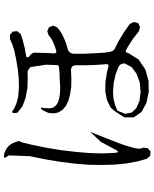

<svg xmlns="http://www.w3.org/2000/svg" viewBox="82 -912 835 1040"><g transform="rotate(-90 500.0 -391.5)"><path d="M153.3 -39.1 145.5 -68.4 134.8 -127 128.9 -189.5 127 -255.9 127.9 -326.2 133.8 -401.4 143.6 -479.5 157.2 -562.5 174.8 -649.4 178.7 -762.7 167 -779.3Q164.1 -791 178.7 -788.1L193.4 -785.2L206.1 -779.3L217.8 -772.5L229.5 -762.7L238.3 -752L246.1 -738.3L256.8 -709L248 -685.5L236.3 -636.7L218.8 -550.8L206.1 -470.7L197.3 -394.5L191.4 -323.2L189.5 -255.9L192.4 -186.5Q195.3 -157.2 209 -182.6L251 -261.7L305.7 -320.3L246.1 -168.9L234.4 -135.7L225.6 -106.4L218.8 -82L215.8 -63.5L214.8 -52.7L220.7 -33.2L217.8 -9.8L200.2 5.9L175.8 3.9L160.2 -14.6ZM487.3 -195.3 452.1 -186.5 420.9 -173.8 404.3 -130.9 411.1 -95.7 434.6 -71.3 474.6 -53.7 523.4 -47.9 575.2 -52.7 622.1 -70.3 657.2 -96.7 676.8 -133.8Q677.7 -161.1 652.3 -169.9L620.1 -182.6L572.3 -193.4L527.3 -197.3ZM760.7 -675.8 711.9 -667Q707 -657.2 715.8 -650.4L724.6 -643.6L732.4 -633.8L735.4 -622.1L733.4 -558.6L731.4 -515.6Q731.4 -502 745.1 -504.9L767.6 -511.7L787.1 -519.5L803.7 -527.3L817.4 -536.1L829.1 -545.9L851.6 -553.7L873 -543.9L881.8 -521.5L872.1 -500L854.5 -485.4L834 -472.7L811.5 -461.9L787.1 -452.1L757.8 -443.4Q729.5 -436.5 729.5 -408.2V-396.5V-351.6L731.4 -310.5L733.4 -274.4L735.4 -242.2L739.3 -215.8Q742.2 -193.4 762.7 -184.6L794.9 -168.9L844.7 -138.7L890.6 -106.4L901.4 -85L895.5 -61.5L874 -50.8L850.6 -57.6L810.5 -88.9L766.6 -117.2L751 -126Q735.4 -133.8 733.4 -115.2L698.2 -58.6L644.5 -22.5L583 -4.9L521.5 -3.9L461.9 -16.6L414.1 -43L384.8 -85V-135.7L418.9 -188.5L438.5 -210.9L479.5 -230.5L526.4 -239.3L578.1 -238.3L631.8 -229.5L657.2 -222.7Q674.8 -217.8 672.9 -236.3L669.9 -270.5L668 -308.6L667 -350.6V-398.4Q667 -427.7 632.8 -424.8L595.7 -422.9L549.8 -423.8L510.7 -429.7L476.6 -438.5L447.3 -452.1L425.8 -470.7L411.1 -494.1L406.2 -520.5L409.2 -547.9L423.8 -579.1Q443.4 -600.6 435.5 -570.3L433.6 -543.9L436.5 -525.4L444.3 -511.7L455.1 -502L469.7 -494.1L490.2 -488.3L517.6 -484.4L551.8 -483.4L593.8 -486.3L628.9 -487.3L657.2 -490.2Q668 -491.2 668 -502L669.9 -561.5L657.2 -644.5L640.6 -657.2L629.9 -660.2L599.6 -659.2L543 -661.1L490.2 -670.9L445.3 -687.5L410.2 -714.8L408.2 -726.6Q406.2 -755.9 429.7 -734.4L459 -720.7L498 -710.9L545.9 -707L597.7 -708L650.4 -713.9L702.1 -722.7L748 -732.4L784.2 -744.1L807.6 -754.9L831.1 -755.9L849.6 -740.2L851.6 -715.8L835.9 -697.3L802.7 -686.5Z"/></g></svg>

Font: B2 Hana
Style: Regular
Weight: 500
Version: 2020-08-05; (max)